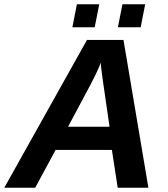

<svg xmlns="http://www.w3.org/2000/svg" viewBox="-41 -874 783 894"><path d="M507 0 480 -176H218L123 0H-21L364 -688H534L650 0ZM428 -582Q418 -552 380 -479L276 -284H469L437 -505Q428 -571 428 -582ZM508 -747 529 -854H635L614 -747ZM296 -747 317 -854H421L400 -747Z"/></svg>

Font: Libra Sans Modern
Style: Bold Italic
Weight: 700
Italic angle: -12°
Foundry: Stefan Peev, Context Ltd
Version: Version 1.000